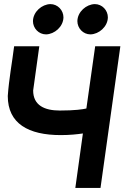

<svg xmlns="http://www.w3.org/2000/svg" viewBox="-20 -918 644 938"><path d="M507 -833C507 -868 479 -898 443 -898C402 -897 359 -861 358 -815C358 -780 386 -750 422 -750C463 -751 506 -787 507 -833ZM290 -833C290 -868 262 -898 226 -898C185 -897 142 -861 141 -815C141 -780 169 -750 205 -750C246 -751 289 -787 290 -833ZM277 -258C321 -258 358 -262 385 -266L348 0H471L568 -692H445L402 -388C385 -384 347 -378 272 -378C198 -378 142 -403 142 -476L172 -692H49C39 -611 24 -534 18 -449C18 -314 119 -258 277 -258Z"/></svg>

Font: Cantarell
Style: BoldOblique
Weight: 700
Italic angle: -8°
Designer: Dave Crossland
Version: Version 0.024